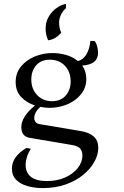

<svg xmlns="http://www.w3.org/2000/svg" viewBox="-20 -726 632 981"><path d="M226 -520Q219 -536 216 -550.5Q213 -565 213 -578Q213 -614 229 -641Q245 -668 269 -685Q293 -702 317 -706V-684Q300 -670 291 -649.5Q282 -629 282 -612Q282 -581 293 -559Q279 -543 263 -533Q247 -523 226 -520ZM198 235Q157 235 121 225Q85 215 63 193Q41 171 41 135Q41 74 115 30L138 34Q125 53 118 75.5Q111 98 111 118Q111 156 138 177.5Q165 199 220 199Q272 199 312.5 181Q353 163 377 133Q401 103 401 68Q401 45 388.5 32Q376 19 343 14L130 -22Q89 -30 89 -77Q89 -103 106.5 -131Q124 -159 159 -187Q118 -200 89 -229.5Q60 -259 60 -307Q60 -353 87 -386Q114 -419 157 -437Q200 -455 248 -455Q283 -455 318 -445Q353 -435 378 -414Q403 -420 420 -446Q437 -472 442 -517H463Q472 -506 476.5 -488.5Q481 -471 481 -457Q481 -427 461.5 -410.5Q442 -394 400 -391Q421 -361 421 -323Q421 -278 394 -244.5Q367 -211 324 -193Q281 -175 233 -175Q209 -175 186 -180Q172 -168 163.5 -153Q155 -138 155 -123Q155 -112 161.5 -103Q168 -94 181 -92L389 -57Q434 -50 458 -29.5Q482 -9 482 30Q482 65 462 101Q442 137 405 167.5Q368 198 315.5 216.5Q263 235 198 235ZM246 -209Q291 -209 316 -238Q341 -267 341 -310Q341 -359 311.5 -390Q282 -421 235 -421Q190 -421 165 -392.5Q140 -364 140 -320Q140 -271 170 -240Q200 -209 246 -209Z"/></svg>

Font: Bona Nova SC
Style: Regular
Weight: 400
Designer: Mateusz Machalski
Foundry: Capitalics
Version: Version 4.001; ttfautohint (v1.8.4.7-5d5b)